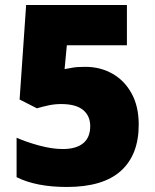

<svg xmlns="http://www.w3.org/2000/svg" viewBox="-20 -734 618 764"><path d="M246 10Q124 10 46 -29V-186Q84 -169 135.5 -155Q187 -141 230 -141Q283 -141 311 -164Q339 -187 339 -232Q339 -273 310.5 -296.5Q282 -320 223 -320Q197 -320 172 -314.5Q147 -309 127 -303L58 -338L84 -714H485V-554H246L237 -459Q254 -462 270.5 -465Q287 -468 320 -468Q379 -468 427 -441Q475 -414 503.5 -362.5Q532 -311 532 -238Q532 -118 461 -54Q390 10 246 10Z"/></svg>

Font: Noto Sans Bengali UI Black
Style: Regular
Weight: 900
Designer: Jelle Bosma - Monotype Design Team
Foundry: Monotype Imaging Inc.
Version: Version 2.003; ttfautohint (v1.8.4.7-5d5b)